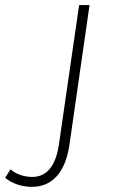

<svg xmlns="http://www.w3.org/2000/svg" viewBox="-252 -541 503 755"><path d="M-231.9 158.2 -210.9 125Q-176.8 153.3 -127.9 154.8Q-38.6 156.2 -20 24.9L59.1 -521H100.1L21 28.8Q8.8 110.4 -29.3 152.3Q-67.4 194.3 -128.9 193.8Q-189 192.4 -231.9 158.2Z"/></svg>

Font: Trueno UltraLight
Style: Italic
Weight: 250
Designer: Julieta Ulanovsky
Foundry: Julieta Ulanovsky
Version: Version 3.001b | FøM Fix